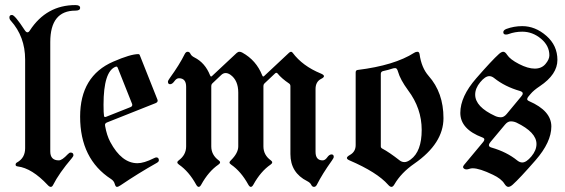

<svg xmlns="http://www.w3.org/2000/svg" viewBox="-20 -727 2227 757"><path d="M17.1 -658.7Q17.1 -668 27.3 -668Q38.6 -668 77.6 -607.9Q83 -599.6 88.1 -599.6Q93.3 -599.6 97.7 -606.9Q163.1 -707 277.3 -707Q295.9 -707 295.9 -696Q295.9 -685.1 277.3 -685.1Q178.2 -685.1 178.2 -561V-129.9Q178.2 -94.7 211.9 -94.7Q224.6 -94.7 247.1 -118.7Q253.4 -125.5 258.3 -125.5Q269.5 -125.5 269.5 -115.2Q269.5 -110.8 263.7 -104Q212.9 -44.4 189 2.9Q185.5 9.8 180.2 9.8Q174.8 9.8 168.5 2.9Q106 -64 49.8 -70.8Q41.5 -71.8 41.5 -77.6Q41.5 -83.5 46.9 -86.4Q79.1 -104 79.1 -142.6V-492.2Q79.1 -582.5 22.5 -645.5Q17.1 -650.9 17.1 -658.7Z M295.9 -267.1Q295.9 -427.2 426.3 -483.9Q494.6 -513.7 525.9 -513.7Q529.3 -513.7 530.8 -510.3L600.1 -335.9Q601.6 -333 601.6 -330.1Q601.6 -323.7 593.3 -320.3L402.8 -244.6Q394 -241.2 394 -234.9Q394 -232.4 394.5 -230Q400.9 -193.4 414.6 -167.5Q459.5 -83.5 522 -83.5Q547.4 -83.5 586.4 -103Q593.3 -106.4 596.2 -106.4Q606.4 -106.4 606.4 -94.7Q606.4 -89.4 597.7 -84.5Q525.4 -43.9 455.6 3.4Q446.3 9.8 440.9 9.8Q435.5 9.8 432.4 -2Q429.2 -13.7 418 -21Q295.9 -100.1 295.9 -267.1ZM388.2 -314Q388.2 -280.8 390.1 -270Q391.1 -265.6 393.8 -265.6Q396.5 -265.6 399.9 -267.1L494.6 -304.7Q501.5 -307.6 501.5 -313.5Q501.5 -315.9 500 -319.3L444.3 -459.5Q442.4 -464.4 439.7 -464.4Q437 -464.4 436 -463.9Q388.2 -445.8 388.2 -314Z M642.1 -404.8Q642.1 -409.2 649.9 -419.9Q687.5 -471.7 708.5 -514.2Q712.9 -522.9 720 -522.9Q727.1 -522.9 731 -514.6Q734.9 -506.3 746.6 -500.5Q788.6 -479.5 808.1 -430.2Q810.1 -425.3 812 -425.3Q814 -425.3 815.9 -427.2L913.1 -518.1Q918.5 -522.9 924.1 -522.9Q929.7 -522.9 935.5 -519.5Q990.2 -489.3 1013.7 -430.2Q1015.6 -425.3 1017.6 -425.3Q1019.5 -425.3 1021.5 -427.2L1119.6 -519Q1124 -522.9 1127.4 -522.9Q1130.9 -522.9 1133.8 -519Q1172.9 -466.8 1244.1 -437.5Q1257.3 -432.1 1257.3 -426.8Q1257.3 -421.4 1246.1 -416Q1224.1 -404.8 1224.1 -376V-128.4Q1224.1 -94.7 1252 -94.7Q1261.7 -94.7 1270 -106.4Q1278.3 -118.2 1287.1 -118.2Q1295.9 -118.2 1295.9 -108.4Q1295.9 -104 1288.1 -93.3Q1251 -41.5 1229.5 1Q1225.1 9.8 1218 9.8Q1210.9 9.8 1207 1.5Q1203.1 -6.8 1191.4 -12.7Q1125 -45.9 1125 -119.6V-387.2Q1125 -394 1120.1 -397.5Q1089.8 -418 1074.2 -437.5Q1072.3 -439.9 1069.6 -439.9Q1066.9 -439.9 1064.5 -437.5L1022.5 -397.9Q1018.6 -394 1018.6 -388.2V-149.9Q1018.6 -115.7 1047.9 -94.7Q1053.2 -90.8 1053.2 -86.7Q1053.2 -82.5 1046.9 -78.1Q1007.8 -51.3 979 1Q974.1 9.8 969 9.8Q963.9 9.8 959 1Q930.2 -51.3 891.1 -78.1Q884.8 -82.5 884.8 -86.2Q884.8 -89.8 890.1 -94.7Q919.4 -123.5 919.4 -149.9V-361.8Q919.4 -410.2 888.7 -432.1Q878.9 -439 869.6 -439Q860.4 -439 852.5 -431.6L816.9 -397.9Q813 -394 813 -388.2V-149.9Q813 -116.2 842.3 -94.7Q847.7 -90.8 847.7 -86.7Q847.7 -82.5 841.3 -78.1Q802.2 -51.3 773.4 1Q768.6 9.8 763.4 9.8Q758.3 9.8 753.4 1Q724.6 -51.3 685.5 -78.1Q679.2 -82.5 679.2 -86.7Q679.2 -90.8 684.6 -94.7Q713.9 -116.2 713.9 -149.9V-384.8Q713.9 -418.5 685.5 -418.5Q675.8 -418.5 667.5 -406.7Q659.2 -395 650.6 -395Q642.1 -395 642.1 -404.8Z M1359.9 -116.2Q1382.3 -128.9 1382.3 -154.8V-441.4Q1382.3 -450.2 1390.1 -451.2Q1535.6 -469.2 1613.3 -519Q1619.1 -522.9 1626 -522.9Q1632.8 -522.9 1634.3 -513.2Q1641.6 -460 1669.9 -427.7Q1728.5 -361.8 1728.5 -261.2Q1728.5 -161.6 1613.8 -82Q1561.5 -45.9 1534.7 0.5Q1529.3 9.8 1523.4 9.8Q1517.6 9.8 1510.3 1.5Q1466.8 -47.9 1357.9 -94.7Q1347.7 -99.1 1347.7 -104.2Q1347.7 -109.4 1359.9 -116.2ZM1481.4 -149.9Q1481.4 -144 1487.3 -141.1Q1513.7 -127.4 1556.2 -94.2Q1564.5 -87.9 1575 -87.9Q1585.4 -87.9 1599.1 -98.1Q1642.6 -129.9 1642.6 -214.8Q1642.6 -299.8 1588.9 -371.1Q1558.1 -413.1 1549.3 -444.3Q1545.4 -458.5 1538.6 -458.5Q1531.7 -458.5 1525.4 -456.1Q1513.2 -451.7 1490.7 -446.8Q1481.4 -444.8 1481.4 -435.5Z M1947.3 -514.2Q1957 -522.9 1964.4 -522.9Q1971.7 -522.9 1979.5 -510.7Q1991.2 -492.7 2026.4 -474.6Q2061.5 -456.5 2088.4 -456.5Q2115.2 -456.5 2130.6 -474.6Q2146 -492.7 2146 -508.8Q2146 -546.9 2112.8 -574.5Q2079.6 -602.1 2039.1 -602.1Q2010.7 -602.1 1985.4 -592.8Q1980.5 -590.8 1974.6 -590.8Q1964.4 -590.8 1964.4 -600.1Q1964.4 -607.9 1976.1 -612.8Q2006.3 -624 2039.1 -624Q2090.3 -624 2134 -585.9Q2177.7 -547.9 2177.7 -490.7Q2177.7 -433.6 2108.4 -387.2Q2083.5 -370.6 2071.8 -356.4L2062.5 -345.2Q2058.6 -340.3 2058.6 -335.9Q2058.6 -331.5 2066.4 -328.1Q2153.8 -290 2153.8 -228.3Q2153.8 -166.5 2091.3 -95Q2028.8 -23.4 2001.5 1Q1991.7 9.8 1984.1 9.8Q1976.6 9.8 1968.8 -2.4Q1956.5 -22.5 1923.3 -38.1Q1870.6 -63.5 1843.8 -63.5Q1836.4 -63.5 1830.6 -61.3Q1824.7 -59.1 1819.1 -59.1Q1813.5 -59.1 1809.6 -62Q1805.7 -64.9 1805.7 -68.4Q1805.7 -71.8 1809.6 -76.7L1885.7 -168Q1889.6 -172.9 1889.6 -177.5Q1889.6 -182.1 1881.8 -185.1Q1794.9 -217.8 1794.9 -282Q1794.9 -346.2 1857.4 -418Q1919.9 -489.7 1947.3 -514.2ZM1853.5 -354Q1853.5 -305.7 1932.6 -269.5Q1943.4 -264.6 1955.1 -264.6Q1966.8 -264.6 1977.5 -277.3L2034.2 -345.7Q2041 -353 2041 -358.9Q2041 -364.7 2030.3 -368.2Q1970.7 -385.3 1928.7 -418.9Q1918.9 -426.8 1909.2 -426.8Q1893.1 -426.8 1873.3 -402.8Q1853.5 -378.9 1853.5 -354ZM1918.5 -145Q1978 -127.9 2019.5 -94.2Q2029.3 -86.4 2039.1 -86.4Q2055.2 -86.4 2075.2 -110.4Q2095.2 -134.3 2095.2 -159.2Q2095.2 -205.6 2016.1 -243.7Q2005.4 -248.5 1993.7 -248.5Q1981.9 -248.5 1971.2 -235.8L1914.1 -167.5Q1907.7 -160.2 1907.7 -154.1Q1907.7 -147.9 1918.5 -145Z"/></svg>

Font: UnifrakturMaguntia21
Style: Book
Weight: 400
Designer: j. 'mach' wust, Gerrit Ansmann, Georg Duffner, based on a font by Peter Wiegel, original typeface by Carl Albert Fahrenw
Version: Version 2017-03-19